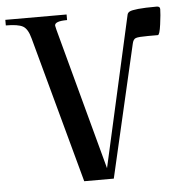

<svg xmlns="http://www.w3.org/2000/svg" viewBox="-70 -751 809 802"><g transform="rotate(-5 334.5 -350.0)"><path d="M84 -613.3 251 0H375L502.9 -553.7C505.5 -566.7 510.6 -574.5 518.1 -577.1C525.6 -579.8 542.6 -581.1 569.3 -581.1H610.4C615.6 -581.1 620.1 -595.7 624 -625C627.9 -654.3 629.9 -675.5 629.9 -688.5C629.9 -696.3 625.3 -700.2 616.2 -700.2C582.4 -700.2 556.3 -699.2 538.1 -697.3C519.9 -695.3 508 -692.9 502.4 -689.9C496.9 -687 493.5 -682.9 492.2 -677.7L350.6 -45.9L190.4 -640.6C187.8 -651 186.5 -656.9 186.5 -658.2C186.5 -670.6 203.8 -676.8 238.3 -676.8V-700.2H-18.6V-676.8C15.3 -676.8 39.1 -673 52.7 -665.5C66.4 -658 76.8 -640.6 84 -613.3Z"/></g></svg>

Font: TriodPostnaja
Style: Medium
Weight: 500
Version: 20110805; ttfautohint (v0.96) -l 8 -r 50 -G 200 -x 14 -w "G"